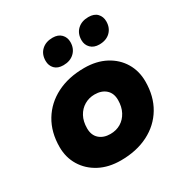

<svg xmlns="http://www.w3.org/2000/svg" viewBox="-163 -817 915 955"><g transform="rotate(-30 295.0 -339.5)"><path d="M260 10Q190 10 138 -17.5Q86 -45 57 -92.5Q28 -140 28 -200Q28 -285 66 -348Q104 -411 172 -445.5Q240 -480 330 -480Q400 -480 452 -452.5Q504 -425 532.5 -377.5Q561 -330 561 -270Q561 -185 523.5 -122Q486 -59 418 -24.5Q350 10 260 10ZM280 -130Q314 -130 340 -145.5Q366 -161 381.5 -190Q397 -219 397 -258Q397 -297 373 -318.5Q349 -340 309 -340Q277 -340 250.5 -324.5Q224 -309 208.5 -280.5Q193 -252 193 -212Q193 -173 217 -151.5Q241 -130 280 -130ZM455 -543Q424 -543 406 -561Q388 -579 388 -606Q388 -644 412 -666.5Q436 -689 475 -689Q508 -689 525 -671Q542 -653 542 -626Q542 -589 518.5 -566Q495 -543 455 -543ZM249 -543Q216 -543 199 -561Q182 -579 182 -606Q182 -644 206 -666.5Q230 -689 269 -689Q301 -689 318.5 -671Q336 -653 336 -626Q336 -589 312 -566Q288 -543 249 -543Z"/></g></svg>

Font: Gantari ExtraBold
Style: Italic
Weight: 800
Italic angle: -10°
Designer: Anugrah Pasau
Foundry: Lafontype
Version: Version 1.000